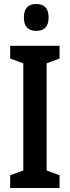

<svg xmlns="http://www.w3.org/2000/svg" viewBox="-20 -944 350 964"><path d="M279 0H31V-64L97 -88V-626L31 -650V-714H279V-650L214 -626V-88L279 -64ZM162 -924Q224 -924 224 -856Q224 -789 162 -789Q100 -789 100 -856Q100 -924 162 -924Z"/></svg>

Font: Noto Sans ExtraCondensed SemiBold
Style: Regular
Weight: 600
Width: 2
Designer: Monotype Design Team
Foundry: Monotype Imaging Inc.
Version: Version 2.013; ttfautohint (v1.8.4.7-5d5b)